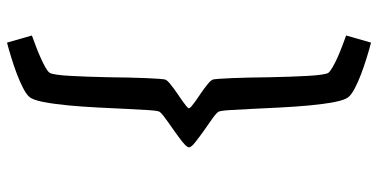

<svg xmlns="http://www.w3.org/2000/svg" viewBox="-276 -564 1041 528"><g transform="rotate(90 244.0 -300.5)"><path d="M385.7 -300.3Q385.7 -296.4 379.4 -290Q373 -283.7 363.3 -276.4Q353.5 -269 341.8 -260.7Q330.1 -252.4 319.3 -244.9Q308.6 -237.3 300 -230.7Q291.5 -224.1 288.1 -219.7Q285.2 -215.8 283.4 -190.4Q281.7 -165 280 -128.4Q278.3 -91.8 276.1 -49.1Q273.9 -6.3 270.3 32.2Q266.6 70.8 261 100.1Q255.4 129.4 246.6 139.2Q239.3 147.5 222.2 156.2Q205.1 165 183.8 173.1Q162.6 181.2 139.6 188.2Q116.7 195.3 97.7 200.2L78.1 131.8Q90.3 127.4 106.4 121.3Q122.6 115.2 137.9 108.4Q153.3 101.6 165 95Q176.8 88.4 180.7 83Q183.6 78.6 185.8 63.5Q188 48.3 189.2 26.1Q190.4 3.9 191.4 -23.2Q192.4 -50.3 192.9 -78.4Q193.4 -106.4 193.8 -133.5Q194.3 -160.6 195.3 -182.4Q196.3 -204.1 197.3 -218.8Q198.2 -233.4 200.2 -236.8Q202.6 -241.2 209.2 -246.8Q215.8 -252.4 224.1 -258.5Q232.4 -264.6 241.9 -271Q251.5 -277.3 259.3 -283Q267.1 -288.6 272.5 -293Q277.8 -297.4 278.3 -300.3Q277.8 -302.7 272.5 -307.4Q267.1 -312 259.3 -317.6Q251.5 -323.2 241.9 -329.6Q232.4 -335.9 224.1 -342Q215.8 -348.1 209.2 -353.8Q202.6 -359.4 200.2 -363.8Q198.2 -367.2 197.3 -381.8Q196.3 -396.5 195.3 -418.2Q194.3 -439.9 193.8 -467Q193.4 -494.1 192.9 -522.2Q192.4 -550.3 191.4 -577.4Q190.4 -604.5 189.2 -626.7Q188 -648.9 185.8 -664.1Q183.6 -679.2 180.7 -683.6Q176.8 -688.5 165 -695.3Q153.3 -702.1 137.9 -709Q122.6 -715.8 106.4 -721.9Q90.3 -728 78.1 -732.4L97.7 -800.8Q116.7 -795.9 139.6 -788.8Q162.6 -781.7 183.8 -773.7Q205.1 -765.6 222.2 -756.8Q239.3 -748 246.6 -739.7Q255.4 -730 261 -700.7Q266.6 -671.4 270.3 -632.8Q273.9 -594.2 276.1 -551.5Q278.3 -508.8 280 -472.2Q281.7 -435.5 283.4 -410.2Q285.2 -384.8 288.1 -380.9Q293 -374 308.8 -363Q324.7 -352.1 341.8 -339.8Q358.9 -327.6 372.3 -316.9Q385.7 -306.2 385.7 -300.3Z"/></g></svg>

Font: Andika
Style: Regular
Weight: 400
Designer: Victor Gaultney, Annie Olsen, Julie Remington, Don Collingsworth, Eric Hays
Foundry: SIL International
Version: Version 1.001